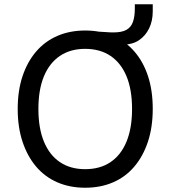

<svg xmlns="http://www.w3.org/2000/svg" viewBox="-20 -871 799 900"><path d="M379 9Q307 9 248.5 -16.5Q190 -42 149 -90.5Q108 -139 85.5 -207Q63 -275 63 -360Q63 -446 85.5 -513.5Q108 -581 149 -629Q190 -677 248.5 -702.5Q307 -728 379 -728Q452 -728 510.5 -702.5Q569 -677 610.5 -629Q652 -581 674 -513.5Q696 -446 696 -361Q696 -275 673.5 -207Q651 -139 610 -90.5Q569 -42 510.5 -16.5Q452 9 379 9ZM379 -78Q449 -78 498 -111Q547 -144 573 -207Q599 -270 599 -360Q599 -451 573 -513.5Q547 -576 498 -609Q449 -642 379 -642Q310 -642 261 -609Q212 -576 186 -513.5Q160 -451 160 -360Q160 -270 186 -207Q212 -144 261 -111Q310 -78 379 -78ZM482 -662 437 -723Q459 -722 477 -720.5Q495 -719 511 -719Q551 -719 572.5 -731Q594 -743 603 -768Q612 -793 612 -831V-851H696V-818Q696 -773 679 -738Q662 -703 631.5 -682.5Q601 -662 558 -662Z"/></svg>

Font: Nunitoga
Style: Medium
Weight: 500
Designer: Vernon Adams
Foundry: Vernon Adams
Version: Version 1.0